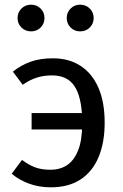

<svg xmlns="http://www.w3.org/2000/svg" viewBox="-20 -788 524 820"><path d="M206 -539Q275 -539 324.5 -506.5Q374 -474 400.5 -413Q427 -352 427 -264Q427 -179 401 -117Q375 -55 324 -21.5Q273 12 197 12Q147 12 104.5 -3.5Q62 -19 30 -46L74 -105Q102 -84 129.5 -73.5Q157 -63 196 -63Q236 -63 266 -82.5Q296 -102 313.5 -145.5Q331 -189 331 -260V-281Q328 -376 297.5 -421Q267 -466 202 -466Q167 -466 137 -456.5Q107 -447 77 -426L35 -482Q70 -510 111 -524.5Q152 -539 206 -539ZM115 -305H346V-235H115ZM322 -768Q347 -768 363.5 -751.5Q380 -735 380 -711Q380 -687 363.5 -670.5Q347 -654 322 -654Q298 -654 281.5 -670.5Q265 -687 265 -711Q265 -735 281.5 -751.5Q298 -768 322 -768ZM113 -768Q137 -768 153.5 -751.5Q170 -735 170 -711Q170 -687 153.5 -670.5Q137 -654 113 -654Q88 -654 71.5 -670.5Q55 -687 55 -711Q55 -735 71.5 -751.5Q88 -768 113 -768Z"/></svg>

Font: Fira Sans Variable
Style: Regular
Weight: 400
Designer: Carrois Corporate & Edenspiekermann AG
Foundry: Carrois Corporate GbR & Edenspiekermann AG
Version: Version 4.202